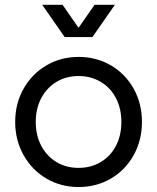

<svg xmlns="http://www.w3.org/2000/svg" viewBox="-20 -750 642 784"><path d="M42 -252Q42 -327.1 76.2 -387.7Q110.4 -448.2 169.4 -482.9Q228.5 -517.6 300.8 -517.6Q374 -517.6 433.1 -482.9Q492.2 -448.2 525.9 -387.7Q559.6 -327.1 559.6 -252Q559.6 -177.7 525.9 -116.7Q492.2 -55.7 433.1 -21Q374 13.7 300.8 13.7Q228.5 13.7 169.4 -21Q110.4 -55.7 76.2 -116.7Q42 -177.7 42 -252ZM475.6 -252Q475.6 -306.6 453.6 -349.1Q431.6 -391.6 391.6 -415.5Q351.6 -439.5 300.8 -439.5Q250 -439.5 210.4 -415.5Q170.9 -391.6 148.4 -349.1Q126 -306.6 126 -252Q126 -197.3 148.4 -154.8Q170.9 -112.3 210.4 -88.4Q250 -64.5 300.8 -64.5Q351.6 -64.5 391.6 -88.4Q431.6 -112.3 453.6 -154.8Q475.6 -197.3 475.6 -252ZM244.1 -598.6H327.1L235.4 -730.5H152.3ZM274.4 -598.6H357.4L449.2 -730.5H366.2Z"/></svg>

Font: Wanted Sans Std Variable
Style: Regular
Weight: 400
Designer: Original Design by Kil Hyung-jin and Kang Hanbin, Wanted Lab, Inc;
Foundry: Wanted Lab, Inc.
Version: Version 1.003;Glyphs 3.2 (3227)